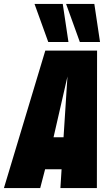

<svg xmlns="http://www.w3.org/2000/svg" viewBox="-62 -959 560 979"><path d="M-42 0 169 -701H433L432 0H246L252 -96H168L143 0ZM211 -259H262L282 -569ZM184 -745 114 -939H258L287 -745ZM345 -745 275 -939H419L448 -745Z"/></svg>

Font: Georama Condensed Black
Style: Italic
Weight: 900
Width: 3
Italic angle: -9°
Designer: Jean-Baptiste Levee
Foundry: Production Type
Version: Version 1.000